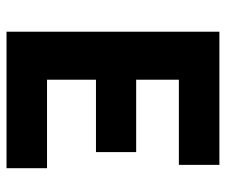

<svg xmlns="http://www.w3.org/2000/svg" viewBox="-72 -620 692 588"><g transform="rotate(90 274.0 -326.0)"><path d="M77.1 -651.9H484.9V-527.8H224.1V-397H445.8V-273.9H224.1V-124H495.1V0H77.1Z"/></g></svg>

Font: SourceSansPro-Bold
Style: Bold
Weight: 700
Designer: Paul D. Hunt
Foundry: Adobe Systems Incorporated
Version: Version 1.050;PS Version 1.000;hotconv 1.0.70;makeotf.lib2.5